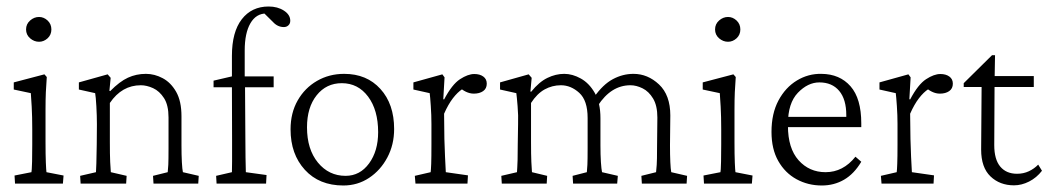

<svg xmlns="http://www.w3.org/2000/svg" viewBox="-20 -567 3238 593"><path d="M26.4 0 24.9 -24.9 77.1 -35.2Q77.6 -38.1 78.1 -44.4Q78.6 -50.8 79.1 -68.1Q79.6 -85.4 79.6 -121.1V-168.5Q79.6 -206.5 77.9 -237.5Q76.2 -268.6 75.2 -279.3L22.5 -290.5V-312.5L117.2 -337.4L124.5 -329.1Q122.6 -305.2 121.6 -282.2Q120.6 -259.3 120.6 -228V-128.9Q120.6 -88.9 121.6 -64.9Q122.6 -41 123.5 -35.2L176.3 -24.9L174.3 0ZM100.6 -438Q85.4 -438 73 -448.7Q60.5 -459.5 60.5 -476.1Q60.5 -492.7 73 -503.7Q85.4 -514.6 100.6 -514.6Q115.2 -514.6 127 -503.7Q138.7 -492.7 138.7 -476.1Q138.7 -459.5 127 -448.7Q115.2 -438 100.6 -438Z M229 0 227.5 -23.9 276.4 -35.2Q276.9 -44.9 277.6 -62Q278.3 -79.1 278.8 -121.1L279.3 -183.1Q279.3 -209.5 277.6 -239Q275.9 -268.6 273.9 -279.3L223.6 -290.5V-312.5L312.5 -337.4L321.8 -326.7L317.9 -286.6L320.3 -285.6Q349.6 -315.4 375.2 -327.1Q400.9 -338.9 430.7 -338.9Q457.5 -338.9 482.7 -325.4Q507.8 -312 524.2 -283.2Q540.5 -254.4 540.5 -208V-118.2Q540.5 -88.9 541.7 -66.2Q543 -43.5 544.9 -35.2L593.8 -23.9L592.3 0H454.1L452.6 -23.9L498 -35.2Q499 -43.9 499.8 -58.3Q500.5 -72.8 500.5 -110.4V-204.1Q500.5 -242.2 486.6 -263.9Q472.7 -285.6 452.9 -294.7Q433.1 -303.7 415 -303.7Q356.4 -303.7 319.3 -249V-128.9Q319.3 -88.9 320.3 -66.9Q321.3 -44.9 322.3 -35.2L371.1 -23.9L369.6 0Z M801.8 0H648.9L647.5 -23.9L696.3 -35.2Q696.8 -47.4 696.8 -68.8Q696.8 -90.3 696.8 -135.3L696.3 -297.4V-394.5Q696.3 -468.3 726.8 -507.6Q757.3 -546.9 809.6 -546.9Q837.4 -546.9 856.9 -534.2Q876.5 -521.5 876.5 -502.9Q876.5 -494.1 870.8 -488.8Q865.2 -483.4 856.9 -483.4Q837.4 -483.4 823.2 -499L791.5 -530.3L802.7 -525.4Q771 -525.4 753.4 -495.1Q735.8 -464.8 735.8 -411.1V-331.1L736.8 -297.4L737.8 -143.1Q737.8 -111.8 738.3 -80.8Q738.8 -49.8 739.3 -35.2L803.2 -26.4ZM639.6 -297.4V-317.9L696.3 -331.1H760.3H825.2V-297.4Z M1040.5 5.9Q965.8 5.9 921.6 -42.5Q877.4 -90.8 877.4 -167.5Q877.4 -218.3 899.4 -256.8Q921.4 -295.4 959 -317.1Q996.6 -338.9 1043 -338.9Q1112.8 -338.9 1155 -292.2Q1197.3 -245.6 1197.3 -168.5Q1197.3 -120.1 1176.3 -80.6Q1155.3 -41 1119.9 -17.6Q1084.5 5.9 1040.5 5.9ZM1047.4 -23.9Q1091.8 -23.9 1119.9 -62.3Q1147.9 -100.6 1147.9 -158.7Q1147.9 -227.1 1116.9 -268.6Q1085.9 -310.1 1035.6 -310.1Q987.8 -310.1 958 -272.7Q928.2 -235.4 928.2 -173.8Q928.2 -106 961.9 -64.9Q995.6 -23.9 1047.4 -23.9Z M1263.2 0 1261.2 -23.9 1310.1 -35.2Q1311 -41.5 1311.8 -61.3Q1312.5 -81.1 1312.5 -121.1V-184.1Q1312.5 -211.4 1310.5 -240Q1308.6 -268.6 1307.1 -279.3L1256.8 -290.5V-312.5L1346.2 -337.4L1353 -328.1L1349.1 -260.7L1351.6 -259.8Q1376 -306.2 1400.6 -322.3Q1425.3 -338.4 1444.8 -338.4Q1461.9 -338.4 1472.7 -330.6Q1483.4 -322.8 1483.4 -308.6Q1483.4 -293.5 1472.2 -285.6Q1460.9 -277.8 1443.4 -277.8Q1431.2 -277.8 1418.9 -283.7Q1406.7 -289.6 1398.4 -298.3L1408.2 -292Q1393.1 -282.2 1378.7 -263.4Q1364.3 -244.6 1351.6 -215.8L1352.5 -137.7Q1353 -114.3 1354.5 -83Q1356 -51.8 1356.9 -35.2L1425.3 -25.4L1423.8 0Z M1529.8 0 1528.3 -23.9 1576.7 -35.2Q1577.1 -42 1577.6 -49.6Q1578.1 -57.1 1578.6 -73.2Q1579.1 -89.4 1579.1 -121.1L1580.1 -184.1Q1581.1 -210 1578.6 -239.3Q1576.2 -268.6 1574.7 -279.3L1524.4 -290.5V-312.5L1612.8 -337.4L1622.1 -326.7L1618.2 -284.2L1620.6 -283.7Q1645 -314 1670.7 -326.4Q1696.3 -338.9 1722.7 -338.9Q1748 -338.9 1773.9 -324.5Q1799.8 -310.1 1817.1 -279.8Q1834.5 -249.5 1834.5 -202.1V-118.2Q1834.5 -88.9 1835.9 -66.7Q1837.4 -44.4 1839.4 -35.2L1888.2 -23.9L1886.2 0H1750L1748.5 -23.9L1792.5 -35.2Q1793.5 -43.9 1794.2 -58.3Q1794.9 -72.8 1794.9 -110.4V-202.6Q1794.9 -256.8 1769 -280.3Q1743.2 -303.7 1712.4 -303.7Q1685.5 -303.7 1662.1 -290.8Q1638.7 -277.8 1620.1 -249V-128.9Q1620.1 -88.9 1621.1 -66.9Q1622.1 -44.9 1623 -35.2L1669.9 -23.9L1668.5 0ZM1962.4 0 1960.9 -23.9 2006.3 -35.2Q2007.3 -43.9 2008.3 -57.9Q2009.3 -71.8 2009.3 -110.4L2010.3 -204.1Q2010.3 -240.7 1997.1 -262.7Q1983.9 -284.7 1964.6 -294.2Q1945.3 -303.7 1927.2 -303.7Q1867.2 -303.7 1826.2 -240.2L1814.9 -267.1Q1842.3 -306.2 1872.8 -322.5Q1903.3 -338.9 1936.5 -338.9Q1980.5 -338.9 2015.4 -306.2Q2050.3 -273.4 2050.3 -210.4L2049.3 -118.2Q2049.3 -88.9 2050.3 -66.7Q2051.3 -44.4 2053.2 -35.2L2102.1 -23.9L2100.6 0Z M2154.3 0 2152.8 -24.9 2205.1 -35.2Q2205.6 -38.1 2206.1 -44.4Q2206.5 -50.8 2207 -68.1Q2207.5 -85.4 2207.5 -121.1V-168.5Q2207.5 -206.5 2205.8 -237.5Q2204.1 -268.6 2203.1 -279.3L2150.4 -290.5V-312.5L2245.1 -337.4L2252.4 -329.1Q2250.5 -305.2 2249.5 -282.2Q2248.5 -259.3 2248.5 -228V-128.9Q2248.5 -88.9 2249.5 -64.9Q2250.5 -41 2251.5 -35.2L2304.2 -24.9L2302.2 0ZM2228.5 -438Q2213.4 -438 2200.9 -448.7Q2188.5 -459.5 2188.5 -476.1Q2188.5 -492.7 2200.9 -503.7Q2213.4 -514.6 2228.5 -514.6Q2243.2 -514.6 2254.9 -503.7Q2266.6 -492.7 2266.6 -476.1Q2266.6 -459.5 2254.9 -448.7Q2243.2 -438 2228.5 -438Z M2518.1 5.9Q2475.6 5.9 2440.2 -13.4Q2404.8 -32.7 2383.8 -69.6Q2362.8 -106.4 2362.8 -159.7Q2362.8 -216.3 2384.3 -256.6Q2405.8 -296.9 2441.2 -318.4Q2476.6 -339.8 2517.1 -338.9Q2573.7 -338.4 2606.9 -300.5Q2640.1 -262.7 2640.1 -186V-174.3H2393.1V-206.1H2601.1L2593.8 -199.7V-211.4Q2593.8 -260.3 2571.8 -286.4Q2549.8 -312.5 2510.7 -312.5Q2475.1 -312.5 2444.3 -280.5Q2413.6 -248.5 2413.6 -184.6V-178.2Q2413.6 -108.9 2446.5 -72Q2479.5 -35.2 2529.8 -35.2Q2584 -35.2 2622.1 -83L2640.1 -67.4Q2617.7 -29.8 2586.9 -12Q2556.2 5.9 2518.1 5.9Z M2702.6 0 2700.7 -23.9 2749.5 -35.2Q2750.5 -41.5 2751.2 -61.3Q2752 -81.1 2752 -121.1V-184.1Q2752 -211.4 2750 -240Q2748 -268.6 2746.6 -279.3L2696.3 -290.5V-312.5L2785.6 -337.4L2792.5 -328.1L2788.6 -260.7L2791 -259.8Q2815.4 -306.2 2840.1 -322.3Q2864.7 -338.4 2884.3 -338.4Q2901.4 -338.4 2912.1 -330.6Q2922.9 -322.8 2922.9 -308.6Q2922.9 -293.5 2911.6 -285.6Q2900.4 -277.8 2882.8 -277.8Q2870.6 -277.8 2858.4 -283.7Q2846.2 -289.6 2837.9 -298.3L2847.7 -292Q2832.5 -282.2 2818.1 -263.4Q2803.7 -244.6 2791 -215.8L2792 -137.7Q2792.5 -114.3 2793.9 -83Q2795.4 -51.8 2796.4 -35.2L2864.7 -25.4L2863.3 0Z M3198.2 -39.6Q3181.6 -18.1 3158.4 -6.3Q3135.3 5.4 3111.8 5.4Q3067.9 5.4 3039.1 -22.2Q3010.3 -49.8 3010.3 -105L3011.7 -298.3H2956.5V-310.1L3043.9 -396.5H3053.2L3051.8 -315.4L3050.8 -118.7Q3050.8 -74.7 3069.3 -52.5Q3087.9 -30.3 3121.1 -30.3Q3141.1 -30.3 3157.7 -38.1Q3174.3 -45.9 3186.5 -58.6ZM3031.7 -298.3V-332H3172.9V-298.3Z"/></svg>

Font: Lateef ExtraLight
Style: Regular
Weight: 200
Designer: SIL International
Foundry: SIL International
Version: Version 4.200